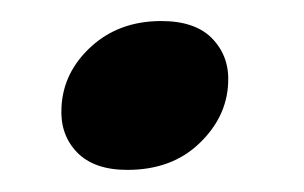

<svg xmlns="http://www.w3.org/2000/svg" viewBox="-20 -330 282 178"><path d="M98 -172.5Q67 -172.5 51.2 -189Q35.5 -205.5 37 -230.5Q38.5 -263 64.5 -286.8Q90.5 -310.5 129.5 -310.5Q161.5 -310.5 177.2 -293.8Q193 -277 191.5 -252.5Q190 -221 164.5 -196.8Q139 -172.5 98 -172.5Z"/></svg>

Font: Fraunces 144pt S050 SemiBold
Style: Italic
Weight: 600
Italic angle: -16°
Version: Version 1.000; ttfautohint (v1.8.3)